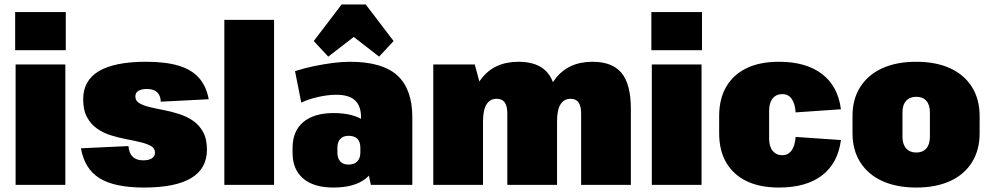

<svg xmlns="http://www.w3.org/2000/svg" viewBox="-20 -829 4443 861"><path d="M273 -540V0H50V-540ZM275 -775V-604H48V-775Z M626 12Q493 12 426 -30Q359 -72 343 -164L556 -174Q559 -141 575.5 -125.5Q592 -110 622 -110Q647 -110 661 -119Q675 -128 675 -144Q675 -164 657.5 -174Q640 -184 611.5 -191Q583 -198 548.5 -204.5Q514 -211 479.5 -221.5Q445 -232 416.5 -251.5Q388 -271 370.5 -303Q353 -335 353 -384Q353 -468 423.5 -510Q494 -552 635 -552Q723 -552 781 -534.5Q839 -517 872 -480Q905 -443 916 -384L701 -373Q700 -401 684.5 -415.5Q669 -430 639 -430Q614 -430 600.5 -421.5Q587 -413 587 -397Q587 -377 604.5 -366.5Q622 -356 650.5 -349Q679 -342 713.5 -335.5Q748 -329 782.5 -318Q817 -307 845 -288Q873 -269 890.5 -237.5Q908 -206 908 -158Q908 -73 837.5 -30.5Q767 12 626 12Z M1209 -740V0H986V-740Z M1599 -208V-303Q1599 -354 1572 -379Q1545 -404 1488 -404Q1451 -404 1408 -394.5Q1365 -385 1331 -369L1303 -510Q1343 -523 1386 -532Q1429 -541 1471 -546.5Q1513 -552 1549 -552Q1695 -552 1762 -490.5Q1829 -429 1829 -303V0H1643ZM1475 12Q1387 12 1339.5 -28.5Q1292 -69 1292 -143V-166Q1292 -241 1340 -281.5Q1388 -322 1476 -322Q1570 -322 1620.5 -282Q1671 -242 1671 -167V-144Q1671 -69 1620.5 -28.5Q1570 12 1475 12ZM1542 -91Q1569 -91 1582.5 -105.5Q1596 -120 1596 -145V-167Q1596 -193 1582.5 -206.5Q1569 -220 1543 -220Q1519 -220 1506 -206Q1493 -192 1493 -166V-144Q1493 -120 1505.5 -105.5Q1518 -91 1542 -91ZM1387 -645 1512 -809H1620L1745 -645L1680 -575L1492 -721H1641L1452 -575Z M2586 -320Q2586 -353 2574.5 -369.5Q2563 -386 2539 -386Q2509 -386 2493.5 -361Q2478 -336 2478 -285L2411 -210V-250Q2411 -397 2469.5 -474.5Q2528 -552 2637 -552Q2726 -552 2767.5 -501.5Q2809 -451 2809 -341V0H2586ZM1923 -540H2109L2146 -403V0H1923ZM2255 -320Q2255 -353 2243.5 -369.5Q2232 -386 2207 -386Q2177 -386 2161.5 -360.5Q2146 -335 2146 -285L2079 -210V-250Q2079 -397 2137.5 -474.5Q2196 -552 2305 -552Q2395 -552 2436.5 -501.5Q2478 -451 2478 -341V0H2255Z M3126 -540V0H2903V-540ZM3128 -775V-604H2901V-775Z M3473 12Q3388 12 3328.5 -16.5Q3269 -45 3237 -99.5Q3205 -154 3205 -231V-309Q3205 -386 3237 -440.5Q3269 -495 3328.5 -523.5Q3388 -552 3473 -552Q3595 -552 3666.5 -497Q3738 -442 3751 -339L3548 -325Q3545 -365 3530 -386Q3515 -407 3488 -407Q3461 -407 3445 -387.5Q3429 -368 3429 -332V-208Q3429 -172 3445 -152.5Q3461 -133 3488 -133Q3515 -133 3530 -154.5Q3545 -176 3548 -215L3751 -201Q3738 -98 3667 -43Q3596 12 3473 12Z M4089 12Q4001 12 3937 -17Q3873 -46 3838 -101Q3803 -156 3803 -231V-309Q3803 -385 3838 -439.5Q3873 -494 3936.5 -523Q4000 -552 4089 -552Q4177 -552 4240.5 -523Q4304 -494 4338.5 -439Q4373 -384 4373 -309V-231Q4373 -156 4338.5 -101Q4304 -46 4240.5 -17Q4177 12 4089 12ZM4089 -145Q4118 -145 4134 -163.5Q4150 -182 4150 -215V-325Q4150 -359 4134 -377Q4118 -395 4089 -395Q4060 -395 4043.5 -377Q4027 -359 4027 -325V-215Q4027 -182 4043.5 -163.5Q4060 -145 4089 -145Z"/></svg>

Font: Pathway Extreme Condensed Black
Style: Regular
Weight: 900
Width: 3
Version: Version 1.001;gftools[0.9.26]